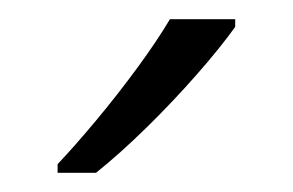

<svg xmlns="http://www.w3.org/2000/svg" viewBox="-20 -786 305 200"><path d="M225 -766V-758Q210 -737 185.5 -709Q161 -681 133 -653.5Q105 -626 80 -606H40V-615Q58 -634 80.5 -661Q103 -688 123.5 -716Q144 -744 157 -766Z"/></svg>

Font: BC Sans Light
Style: Regular
Weight: 300
Designer: Monotype Design Team
Foundry: Monotype Imaging Inc.
Version: Version 2.000;GOOG;noto-source:20170915:90ef993387c0